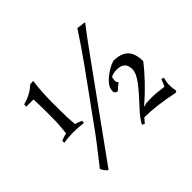

<svg xmlns="http://www.w3.org/2000/svg" viewBox="-170 -916 1171 1171"><g transform="rotate(-45 415.0 -331.0)"><path d="M151 42 146 41Q129 27 117 1Q210 -117 242 -160L496 -511Q555 -593 628 -704Q650 -699 681 -697L685 -694Q653 -654 549 -510ZM133 -427V-494Q133 -538 130 -585H70L68 -587Q68 -598 70 -604Q142 -624 180 -664Q192 -666 206 -666L209 -664Q198 -583 198 -494V-427Q198 -346 204 -300Q229 -292 249 -283L246 -266Q206 -272 161 -272Q116 -272 77 -265L75 -282Q100 -293 125 -298Q133 -367 133 -427ZM600 -83Q615 -84 650.5 -84Q686 -84 750 -75Q760 -94 770 -122L787 -116Q778 -86 778 -60Q778 -34 784 -7L774 0Q630 -30 532 -30Q518 -16 506 0L489 -8Q507 -45 559 -99.5Q611 -154 649.5 -204Q688 -254 688 -290Q688 -355 618 -355Q590 -355 567 -344Q562 -332 562 -316.5Q562 -301 570 -296V-290Q558 -283 530 -257Q507 -259 507 -281Q507 -318 551.5 -355.5Q596 -393 641 -407Q707 -407 738 -375Q769 -343 769 -277Q693 -178 579 -79L581 -76Q592 -81 600 -83Z"/></g></svg>

Font: Almendra
Style: Regular
Weight: 400
Designer: Ana Sanfelippo
Foundry: Ana Sanfelippo
Version: Version 1.004